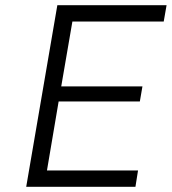

<svg xmlns="http://www.w3.org/2000/svg" viewBox="-20 -720 662 740"><path d="M259 -637 216 -387H529L519 -329H206L161 -63H512L502 0H81L201 -700H622L611 -637Z"/></svg>

Font: Be Vietnam Light
Style: Italic
Weight: 300
Italic angle: -9.222°
Designer: Gabriel Lam
Foundry: TypeRant
Version: Version 3.000